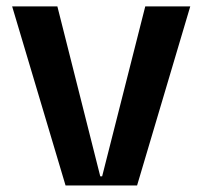

<svg xmlns="http://www.w3.org/2000/svg" viewBox="-20 -565 617 585"><path d="M422.6 -545.5 291.2 -27.7H285.5L154.8 -545.5H17L179.7 0H397.7L559.7 -545.5Z"/></svg>

Font: Riot Sans 2.0
Style: Bold
Weight: 600
Designer: Rasmus Andersson
Foundry: rsms
Version: Version 3.006;hotconv 1.0.109;makeotfexe 2.5.65596